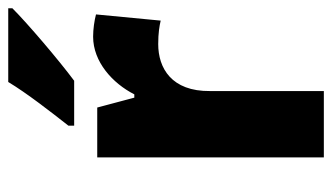

<svg xmlns="http://www.w3.org/2000/svg" viewBox="-190 -616 806 466"><g transform="rotate(-90 213.0 -383.0)"><path d="M426 -756V-766H247C220 -721 174 -662 141 -620V-606H250C301 -644 389 -719 426 -756ZM357 -560C296 -560 244 -513 217 -460H209L185 -550H64V0H225V-276C224 -370 281 -402 339 -402C366 -402 383 -399 396 -396L411 -553C396 -557 375 -560 357 -560Z"/></g></svg>

Font: Noto Sans Lao SemiCondensed ExtraBold
Style: Regular
Weight: 800
Width: 4
Designer: Monotype Design Team
Foundry: Monotype Imaging Inc.
Version: Version 2.003